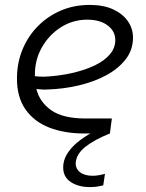

<svg xmlns="http://www.w3.org/2000/svg" viewBox="-20 -543 593 781"><path d="M346 218Q299 218 268 197.5Q237 177 237 138Q237 109 253 83Q269 57 296 35Q323 13 356.5 -5Q390 -23 426 -37L427 0Q364 25 327 54.5Q290 84 288 120Q287 143 305.5 157.5Q324 172 357 172Q368 172 380.5 170Q393 168 407 164L400 211Q393 213 378.5 215.5Q364 218 346 218ZM324 0Q242 0 180.5 -24Q119 -48 84 -97.5Q49 -147 49 -223Q49 -287 71.5 -341.5Q94 -396 134 -436.5Q174 -477 227.5 -500Q281 -523 345 -523Q401 -523 440 -505Q479 -487 500 -457Q521 -427 521 -390Q521 -340 491 -301.5Q461 -263 411.5 -236.5Q362 -210 300 -195.5Q238 -181 174 -179Q162 -178 150.5 -179Q139 -180 128 -181Q141 -128 188.5 -94.5Q236 -61 329 -61H435L427 0ZM122 -233Q131 -232 141 -231.5Q151 -231 161 -231Q221 -234 273.5 -246Q326 -258 365.5 -277Q405 -296 427 -322Q449 -348 449 -380Q449 -416 418 -439.5Q387 -463 335 -463Q276 -463 227.5 -432Q179 -401 150 -349.5Q121 -298 122 -236Q122 -235 122 -234.5Q122 -234 122 -233Z"/></svg>

Font: MuseoModerno Thin Light
Style: Italic
Weight: 300
Italic angle: -9°
Version: Version 1.003